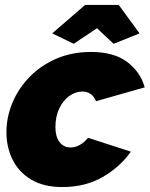

<svg xmlns="http://www.w3.org/2000/svg" viewBox="-20 -746 605 776"><path d="M232 10Q156 10 105.5 -20.5Q55 -51 30.5 -101.5Q6 -152 6 -211Q6 -272 30 -330Q54 -388 99 -434.5Q144 -481 207 -508.5Q270 -536 348 -536Q440 -536 493.5 -496Q547 -456 565 -393L368 -337Q352 -376 313 -376Q285 -376 260 -358Q235 -340 219.5 -307.5Q204 -275 204 -232Q204 -194 220.5 -172Q237 -150 265 -150Q303 -150 336 -189L509 -133Q464 -70 394 -30Q324 10 232 10ZM191 -611 324 -726H460L544 -611L439 -569L372 -632L278 -569Z"/></svg>

Font: Raleway Black
Style: Italic
Weight: 900
Italic angle: -12°
Designer: Matt McInerney, Pablo Impallari, Rodrigo Fuenzalida
Foundry: Matt McInerney, Pablo Impallari, Rodrigo Fuenzalida
Version: Version 4.101;RELEASE